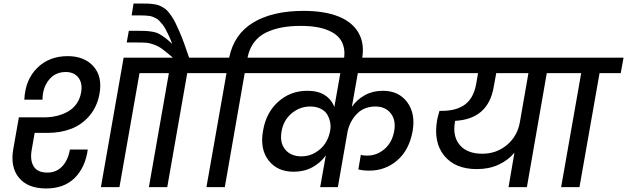

<svg xmlns="http://www.w3.org/2000/svg" viewBox="-20 -1070 3586 1098"><path d="M244.1 7.8Q138.2 7.8 87.9 -54Q37.6 -115.7 56.2 -219.2L87.9 -398.9H231.9Q270.5 -398.9 304.7 -407.2Q338.9 -415.5 368.2 -431.9Q397.5 -448.2 417.5 -476.3Q437.5 -504.4 443.8 -541Q453.1 -593.8 428.5 -626Q403.8 -658.2 356 -658.2Q295.4 -658.2 259.3 -612.8Q223.1 -567.4 223.1 -500H119.1Q124 -613.3 192.4 -681.2Q260.7 -749 367.2 -749Q462.4 -749 514.6 -690.4Q566.9 -631.8 548.8 -532.2Q535.2 -459 491.7 -408Q448.2 -356.9 387.5 -333.5Q326.7 -310.1 252.9 -310.1H178.2L161.1 -211.9Q150.9 -153.8 172.6 -118.4Q194.3 -83 251 -83Q301.8 -83 335.4 -118.2Q369.1 -153.3 379.9 -214.8H481.9Q467.8 -112.3 407 -52.2Q346.2 7.8 244.1 7.8ZM557.1 0 687 -740.2H915L898.9 -651.9H777.8L663.1 0Z M936.5 0H831.5L945.8 -651.9H823.7L839.8 -740.2H968.8Q929.7 -773.4 908.7 -789.1Q887.7 -804.7 861.8 -814.5Q835.9 -824.2 815.2 -825.7Q794.4 -827.1 749.5 -827.1H704.6L716.8 -894H759.8Q794.4 -894 812 -893.1Q829.6 -892.1 851.3 -888.7Q873 -885.3 888.4 -877Q903.8 -868.7 922.6 -855Q941.4 -841.3 964.8 -818.8Q955.1 -845.2 945.3 -866.2Q935.5 -887.2 926.8 -903.3Q918 -919.4 908.2 -931.4Q898.4 -943.4 890.1 -951.9Q881.8 -960.4 870.6 -966.1Q859.4 -971.7 850.8 -974.9Q842.3 -978 829.1 -979.5Q815.9 -981 805.9 -981.4Q795.9 -981.9 779.8 -981.9H732.9L743.7 -1049.8H788.6Q812 -1049.8 826.9 -1049.3Q841.8 -1048.8 859.9 -1046.1Q877.9 -1043.5 889.2 -1039.1Q900.4 -1034.7 914.8 -1026.1Q929.2 -1017.6 939 -1006.3Q948.7 -995.1 961.2 -977.3Q973.6 -959.5 983.9 -938Q994.1 -916.5 1007.3 -886.5Q1020.5 -856.4 1033.2 -821.3Q1045.9 -786.1 1061.5 -740.2H1188.5L1172.9 -651.9H1050.8Z M1379.4 -651.9 1265.6 0H1160.6L1275.4 -651.9H1153.3L1168.5 -740.2H1290.5Q1317.9 -874.5 1428.2 -941.2Q1538.6 -1007.8 1716.3 -1007.8Q1834 -1007.8 1914.3 -976.3Q1994.6 -944.8 2030.5 -882.1Q2066.4 -819.3 2050.3 -731L2047.4 -713.9H1944.3L1946.3 -728Q1953.6 -769.5 1945.3 -802.2Q1937 -835 1916.3 -857.2Q1895.5 -879.4 1862.5 -894Q1829.6 -908.7 1789.6 -915.3Q1749.5 -921.9 1700.7 -921.9Q1640.1 -921.9 1591.6 -912.8Q1543 -903.8 1501.5 -883.8Q1460 -863.8 1432.9 -827.6Q1405.8 -791.5 1395.5 -740.2H1516.6L1501.5 -651.9Z M1811 0 1843.3 -181.2Q1812.5 -138.2 1765.6 -113Q1718.8 -87.9 1659.2 -87.9Q1565.9 -87.9 1515.6 -153.1Q1465.3 -218.3 1484.4 -323.2Q1502 -426.8 1571.8 -488.8Q1641.6 -550.8 1737.3 -550.8Q1798.8 -550.8 1837.4 -525.9Q1876 -501 1892.1 -458L1926.3 -651.9H1453.1L1468.3 -740.2H2501.5L2486.3 -651.9H2026.4L1992.2 -459Q2021.5 -501 2066.7 -525.9Q2111.8 -550.8 2169.4 -550.8Q2260.7 -550.8 2309.1 -485.1Q2357.4 -419.4 2339.4 -318.8Q2319.8 -211.9 2252 -153.1Q2184.1 -94.2 2091.3 -94.2Q2056.2 -94.2 2029.3 -101.1L2043.5 -184.1Q2056.6 -180.2 2080.1 -180.2Q2135.7 -180.2 2179.2 -217.8Q2222.7 -255.4 2234.4 -320.8Q2245.1 -382.8 2214.6 -421.9Q2184.1 -460.9 2126.5 -460.9Q2063.5 -460.9 2022.9 -420.7Q1982.4 -380.4 1968.3 -320.8L1912.1 0ZM1704.1 -175.8Q1749 -176.3 1784.9 -198.2Q1820.8 -220.2 1839.8 -250Q1858.9 -279.8 1866.2 -313L1867.2 -318.8Q1873 -344.2 1868.2 -369.6Q1863.3 -395 1851.3 -415.3Q1839.4 -435.5 1814 -448.2Q1788.6 -460.9 1753.4 -460.9Q1694.8 -460.9 1648.2 -422.1Q1601.6 -383.3 1590.3 -319.8Q1578.6 -253.9 1611.1 -214.8Q1643.6 -175.8 1704.1 -175.8Z M2738.3 -190.9Q2819.8 -190.9 2879.6 -241.5Q2939.5 -292 2953.1 -372.1L3002 -651.9H2817.9L2803.2 -571.8Q2771.5 -389.2 2583 -378.9L2582 -375Q2566.9 -291.5 2608.9 -241.2Q2650.9 -190.9 2738.3 -190.9ZM2439 -651.9 2454.1 -740.2H3245.1L3229 -651.9H3106.9L2993.2 0H2888.2L2921.9 -196.8Q2885.7 -153.3 2831.1 -128.2Q2776.4 -103 2707 -103Q2582.5 -103 2520 -180.2Q2457.5 -257.3 2480 -384.8Q2482.4 -398.9 2493.2 -436H2505.9Q2590.8 -436 2639.6 -472.7Q2688.5 -509.3 2703.1 -589.8L2713.9 -651.9Z M3189 0 3303.7 -651.9H3181.6L3196.8 -740.2H3545.9L3529.8 -651.9H3408.7L3293.9 0Z"/></svg>

Font: Poppins Medium
Style: Italic
Weight: 500
Italic angle: -10°
Designer: Ninad Kale (Devanagari), Jonny Pinhorn (Latin)
Foundry: Indian Type Foundry
Version: Version 3.200;PS 1.000;hotconv 16.6.54;makeotf.lib2.5.65590